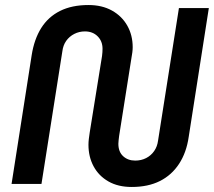

<svg xmlns="http://www.w3.org/2000/svg" viewBox="-20 -732 851 764"><path d="M504 12Q450 12 411.5 -10Q373 -32 352.5 -70Q332 -108 332 -156Q332 -167 333.5 -179.5Q335 -192 337 -205L386 -509Q387 -516 387.5 -524Q388 -532 388 -538Q388 -568 368.5 -587.5Q349 -607 318 -607Q295 -607 275.5 -597Q256 -587 243.5 -569.5Q231 -552 228 -527L145 0H26L106 -512Q116 -576 144 -620.5Q172 -665 219 -688.5Q266 -712 332 -712Q386 -712 425.5 -690Q465 -668 486.5 -630Q508 -592 508 -544Q508 -534 506.5 -523Q505 -512 503 -501L454 -191Q453 -182 452 -174Q451 -166 451 -160Q451 -128 470 -110.5Q489 -93 518 -93Q542 -93 561.5 -103Q581 -113 593.5 -131Q606 -149 609 -173L692 -700H811L731 -188Q722 -125 692.5 -80Q663 -35 616 -11.5Q569 12 504 12Z"/></svg>

Font: MuseoModerno Medium
Style: Italic
Weight: 500
Italic angle: -9°
Designer: Pablo Cosgaya, Héctor Gatti, Marcela Romero, and the Authors of The MuseoModerno Project.
Foundry: Omnibus-Type Team
Version: Version 1.003